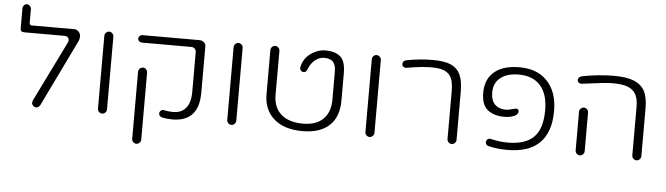

<svg xmlns="http://www.w3.org/2000/svg" viewBox="-52 -937 4627 1333"><g transform="rotate(5 2261.5 -270.5)"><path d="M192 -21Q190 -23 186.5 -29Q183 -35 183 -40.5Q183 -46 187 -59L393 -478Q398 -487 398 -497.5Q398 -508 390 -516Q382 -524 366 -524H90Q72 -524 65 -530Q59 -536 59 -553V-688Q59 -701 68 -710.5Q77 -720 88 -720Q99 -720 108.5 -710.5Q118 -701 118 -688V-591Q118 -585 122.5 -580.5Q127 -576 133 -576H430Q447 -576 460.5 -562.5Q474 -549 474 -529.5Q474 -510 466 -494L241 -30Q238 -25 234 -21Q225 -12 213 -12Q201 -12 192 -21Z M705 -41Q705 -28 695.5 -18.5Q686 -9 673.5 -9Q661 -9 651.5 -18.5Q642 -28 642 -41V-548Q642 -561 651.5 -570.5Q661 -580 673.5 -580Q686 -580 695.5 -570.5Q705 -561 705 -548Z M897 147V-320Q897 -333 906.5 -342.5Q916 -352 928.5 -352Q941 -352 950.5 -342.5Q960 -333 960 -320V147Q960 160 950.5 169.5Q941 179 928.5 179Q916 179 906.5 169.5Q897 160 897 147ZM1347 -213Q1347 -112 1300.5 -61.5Q1254 -11 1163 -11Q1124 -11 1093 -18Q1082 -20 1075 -27.5Q1068 -35 1068 -45Q1068 -55 1076 -63Q1084 -71 1093 -71Q1095 -71 1098 -70Q1132 -63 1163 -63Q1216 -63 1246 -94Q1284 -131 1284 -213V-489Q1284 -505 1274.5 -514.5Q1265 -524 1249 -524H907Q895 -524 886.5 -531.5Q878 -539 878 -550Q878 -560 886 -568Q894 -576 907 -576H1301Q1321 -576 1334 -564.5Q1347 -553 1347 -537Z M1606 -41Q1606 -28 1596.5 -18.5Q1587 -9 1574.5 -9Q1562 -9 1552.5 -18.5Q1543 -28 1543 -41V-548Q1543 -561 1552.5 -570.5Q1562 -580 1574.5 -580Q1587 -580 1596.5 -570.5Q1606 -561 1606 -548Z M2321 -244Q2321 -134 2261 -74Q2196 -9 2069 -9Q1942 -9 1870.5 -71.5Q1799 -134 1799 -244V-550Q1799 -563 1808.5 -572.5Q1818 -582 1830.5 -582Q1843 -582 1852.5 -572.5Q1862 -563 1862 -550V-244Q1862 -162 1909 -115Q1963 -61 2069 -61Q2160 -61 2209 -109Q2258 -157 2258 -244V-441Q2258 -486 2238.5 -507.5Q2219 -529 2176 -529Q2142 -529 2112 -504.5Q2082 -480 2066 -436Q2059 -418 2042 -418Q2031 -418 2023.5 -425.5Q2016 -433 2016 -446Q2016 -447 2016.5 -448.5Q2017 -450 2018 -457Q2027 -495 2053 -524Q2079 -551 2113 -566Q2146 -581 2179 -581Q2249 -581 2285 -549.5Q2321 -518 2321 -435Z M2569 -41Q2569 -28 2559.5 -18.5Q2550 -9 2537.5 -9Q2525 -9 2515.5 -18.5Q2506 -28 2506 -41V-548Q2506 -561 2515.5 -570.5Q2525 -580 2537.5 -580Q2550 -580 2559.5 -570.5Q2569 -561 2569 -548Z M3141 -42Q3141 -29 3131.5 -19.5Q3122 -10 3109.5 -10Q3097 -10 3087.5 -19.5Q3078 -29 3078 -42V-377Q3077 -437 3064 -466Q3049 -499 3015 -514Q2983 -528 2926 -528Q2888 -528 2849.5 -524Q2811 -520 2752 -510Q2749 -509 2746 -509Q2736 -509 2728 -516Q2720 -523 2720 -534Q2720 -544 2727 -552Q2734 -560 2745 -562Q2841 -580 2926 -580Q3011 -580 3055.5 -560Q3100 -540 3120 -498Q3141 -454 3141 -377Z M3798 -300Q3798 -153 3723 -78Q3648 -3 3497 -3Q3424 -3 3366 -18Q3358 -19 3351.5 -26Q3345 -33 3345 -44Q3345 -55 3352.5 -62.5Q3360 -70 3371 -70Q3372 -70 3375 -69Q3417 -60 3442.5 -57Q3468 -54 3497 -54Q3619 -54 3677.5 -112.5Q3736 -171 3736 -300Q3736 -412 3683.5 -471.5Q3631 -531 3532 -531Q3452 -531 3405.5 -494.5Q3359 -458 3359 -393Q3359 -336 3387 -308Q3415 -280 3466 -280Q3481 -280 3510 -289Q3532 -294 3535 -294Q3543 -294 3548 -289Q3553 -284 3553 -275Q3553 -256 3529 -244Q3499 -230 3456 -230Q3387 -230 3342 -264Q3297 -298 3297 -385Q3297 -470 3347 -520Q3409 -582 3531.5 -582Q3654 -582 3722 -513Q3798 -438 3798 -300Z M4034 -41Q4034 -28 4024.5 -18.5Q4015 -9 4002.5 -9Q3990 -9 3980.5 -18.5Q3971 -28 3971 -41V-310Q3971 -323 3980.5 -332.5Q3990 -342 4002.5 -342Q4015 -342 4024.5 -332.5Q4034 -323 4034 -310ZM4429 -41Q4429 -28 4419.5 -18.5Q4410 -9 4397.5 -9Q4385 -9 4375.5 -18.5Q4366 -28 4366 -41V-377Q4366 -435 4348 -467Q4329 -500 4288 -515Q4251 -528 4184 -528Q4183 -528 4182 -528Q4139 -528 3976 -506Q3973 -505 3970 -505Q3960 -505 3951.5 -511.5Q3943 -518 3943 -529Q3943 -539 3950 -546.5Q3957 -554 3968 -557Q4020 -568 4079.5 -574Q4139 -580 4188 -580Q4280 -580 4330.5 -559.5Q4381 -539 4405 -496Q4429 -452 4429 -377Z"/></g></svg>

Font: Kurewa Gothic CJK TC Regular
Style: Regular
Weight: 400
Designer: Max Yao
Foundry: Max-Everyday
Version: Version 1.071; ttfautohint (v1.8.3)